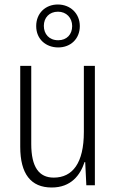

<svg xmlns="http://www.w3.org/2000/svg" viewBox="-20 -824 516 854"><path d="M239 -613C294 -613 335 -651 335 -708C335 -764 293 -804 237 -804C183 -804 141 -766 141 -708C141 -649 185 -613 239 -613ZM239 -645C198 -645 175 -673 175 -709C175 -745 199 -772 238 -772C275 -772 301 -745 301 -708C301 -671 277 -645 239 -645ZM402 -531H353V-237C353 -99 303 -34 219 -34C154 -34 119 -80 119 -184V-531H70V-171C70 -51 117 10 210 10C296 10 337 -45 356 -103H359L364 0H402Z"/></svg>

Font: Noto Sans Armenian Condensed ExtraLight
Style: Regular
Weight: 200
Width: 3
Designer: Monotype Design Team
Foundry: Monotype Imaging Inc.
Version: Version 2.008